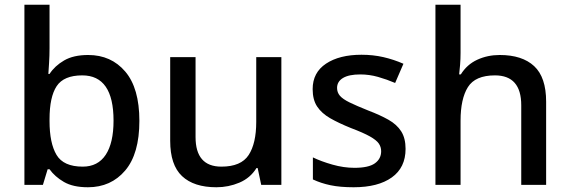

<svg xmlns="http://www.w3.org/2000/svg" viewBox="-20 -780 2404 810"><path d="M189 -577Q189 -544 187 -514Q185 -484 184 -468H189Q211 -502 250.5 -525Q290 -548 352 -548Q449 -548 508.5 -478Q568 -408 568 -270Q568 -131 508 -60.5Q448 10 351 10Q288 10 249.5 -12.5Q211 -35 189 -66H181L161 0H83V-760H189ZM327 -462Q249 -462 219 -416.5Q189 -371 189 -277V-269Q189 -176 218.5 -126.5Q248 -77 329 -77Q393 -77 426 -127Q459 -177 459 -271Q459 -462 327 -462Z M1167 -539V0H1082L1067 -71H1062Q1036 -29 990 -9.5Q944 10 893 10Q798 10 748 -37Q698 -84 698 -186V-539H805V-202Q805 -77 914 -77Q997 -77 1029 -126Q1061 -175 1061 -266V-539Z M1691 -152Q1691 -73 1633 -31.5Q1575 10 1472 10Q1415 10 1374.5 1.5Q1334 -7 1300 -23V-116Q1335 -99 1382.5 -85.5Q1430 -72 1475 -72Q1535 -72 1561.5 -91Q1588 -110 1588 -142Q1588 -160 1578 -174.5Q1568 -189 1540.5 -204.5Q1513 -220 1460 -240Q1408 -261 1372.5 -281.5Q1337 -302 1318 -330.5Q1299 -359 1299 -404Q1299 -474 1355.5 -511.5Q1412 -549 1505 -549Q1554 -549 1597.5 -539Q1641 -529 1682 -511L1647 -430Q1612 -445 1575 -455.5Q1538 -466 1500 -466Q1452 -466 1427 -451Q1402 -436 1402 -409Q1402 -390 1414 -376Q1426 -362 1454.5 -348Q1483 -334 1533 -314Q1583 -295 1618.5 -275Q1654 -255 1672.5 -226Q1691 -197 1691 -152Z M1923 -557Q1923 -531 1921 -506.5Q1919 -482 1917 -466H1924Q1950 -508 1993.5 -528Q2037 -548 2088 -548Q2183 -548 2233.5 -501Q2284 -454 2284 -351V0H2179V-336Q2179 -462 2068 -462Q1985 -462 1954 -412.5Q1923 -363 1923 -271V0H1817V-760H1923Z"/></svg>

Font: Noto Sans Gurmukhi UI Medium
Style: Regular
Weight: 500
Designer: Jelle Bosma - Monotype Design Team
Foundry: Monotype Imaging Inc.
Version: Version 2.004; ttfautohint (v1.8.4.7-5d5b)